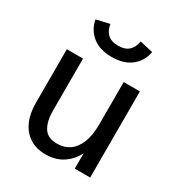

<svg xmlns="http://www.w3.org/2000/svg" viewBox="-180 -882 952 1018"><g transform="rotate(30 295.5 -373.5)"><path d="M246.6 12.2Q189.9 12.2 149.7 -13.7Q109.4 -39.6 88.1 -86.7Q66.9 -133.8 66.9 -198.2V-527.3H166V-207.5Q166 -143.1 189.9 -105.2Q213.9 -67.4 272.5 -67.4Q314.5 -67.4 346.4 -89.1Q378.4 -110.8 396.7 -155.8Q415 -200.7 415 -269.5V-527.3H514.2V0H419.9V-124L423.3 -102.5Q401.9 -52.2 356.7 -20Q311.5 12.2 246.6 12.2ZM292.5 -610.4Q218.8 -610.4 174.6 -646Q130.4 -681.6 119.1 -740.2L200.2 -758.8Q204.6 -722.7 227.3 -700.9Q250 -679.2 292.5 -679.2Q335 -679.2 357.7 -700.9Q380.4 -722.7 385.3 -758.8L466.3 -740.2Q455.6 -681.6 411.1 -646Q366.7 -610.4 292.5 -610.4Z"/></g></svg>

Font: Schibsted Grotesk Medium
Style: Regular
Weight: 500
Designer: Bakken & Baeck AS, Henrik Kongsvoll
Foundry: Schibsted ASA
Version: Version 1.100;gftools[0.9.25]